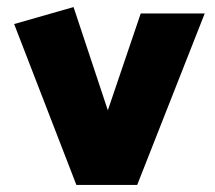

<svg xmlns="http://www.w3.org/2000/svg" viewBox="-20 -523 609 543"><path d="M368 0 559 -485H378L285 -211L188 -503L20 -455L196 0Z"/></svg>

Font: Catamaran Thin Black
Style: Regular
Weight: 900
Version: Version 2.000